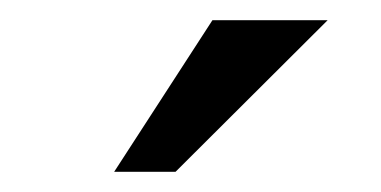

<svg xmlns="http://www.w3.org/2000/svg" viewBox="-20 -760 373 188"><path d="M188 -740.2H300.8L151.9 -591.8H91.8Z"/></svg>

Font: SolaimanLipiNormal
Style: Normal
Weight: 400
Designer: Solaiman Karim
Version: Version 1.6.1 ; ttfautohint (v1.5.65-e2d9)